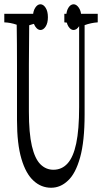

<svg xmlns="http://www.w3.org/2000/svg" viewBox="-31 -881 492 907"><path d="M430.7 -815.9Q430.7 -800.8 430.7 -775.4Q399.4 -773.4 368.7 -762.2Q368.7 -553.7 368.7 -340.3Q368.7 -213.4 347.4 -137.2Q326.2 -61 290 -27.8Q254.9 5.9 210.4 5.9Q163.6 5.9 127.9 -26.9Q91.3 -59.6 70.3 -130.4Q49.3 -201.2 49.3 -313Q49.3 -442.4 49.3 -570.8Q49.3 -681.6 47.9 -764.2Q18.6 -774.4 -10.7 -775.4Q-10.7 -800.3 -10.7 -815.9H175.3Q175.3 -800.8 175.3 -775.4Q141.1 -773.4 106.9 -761.7Q105.5 -642.1 105.5 -574.7Q105.5 -469.2 105.5 -354Q105.5 -252 119.6 -191.4Q133.8 -130.9 159.9 -105Q186 -79.1 221.2 -79.1Q261.2 -79.1 288.1 -108.9Q315.4 -138.7 329.1 -203.6Q342.8 -268.6 342.8 -375Q342.8 -572.3 342.8 -760.3Q307.1 -772.9 272.9 -775.4Q272.9 -800.3 272.9 -815.9ZM316.9 -860.8Q330.1 -860.8 341.6 -844.2Q353 -827.6 353 -799.8Q353 -772 341.6 -755.6Q330.1 -739.3 316.4 -739.3Q302.7 -739.3 292.2 -755.9Q281.7 -772.5 281.7 -800Q281.7 -827.6 292 -844.2Q302.2 -860.8 316.9 -860.8ZM184.6 -844.2Q195.3 -827.6 195.3 -799.8Q195.3 -772 184.6 -755.6Q173.8 -739.3 160.2 -739.3Q146.5 -739.3 135.5 -755.9Q124.5 -772.5 124.5 -800Q124.5 -827.6 135.3 -844.2Q146 -860.8 159.9 -860.8Q173.8 -860.8 184.6 -844.2Z"/></svg>

Font: Scarab Serif
Style: Condensed-Light
Weight: 300
Designer: John Roberts
Foundry: Scarab
Version: 1.0